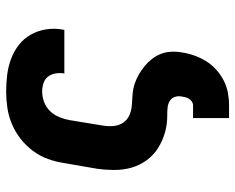

<svg xmlns="http://www.w3.org/2000/svg" viewBox="-92 -486 783 640"><g transform="rotate(-90 300.0 -166.5)"><path d="M226 205V85H269Q275 85 281 81Q287 77 290.5 71Q294 65 295.5 59Q297 53 298 46Q300 35 296.5 24.5Q293 14 284 8Q275 2 263.5 0.5Q252 -1 240 -1Q239 -1 237.5 -1Q236 -1 234 -1Q204 -1 176.5 -9Q149 -17 125.5 -32Q102 -47 85.5 -69.5Q69 -92 61 -119Q53 -146 53 -176Q53 -206 57 -235L76 -345Q80 -372 89.5 -398.5Q99 -425 116.5 -448.5Q134 -472 157 -490Q180 -508 206.5 -519Q233 -530 260.5 -534Q288 -538 315 -538Q343 -538 370.5 -534.5Q398 -531 423.5 -521.5Q449 -512 470 -495.5Q491 -479 504 -456Q517 -433 521.5 -405.5Q526 -378 521 -350Q521 -349 520.5 -347Q520 -345 520 -344H374Q374 -344 374 -344.5Q374 -345 375 -346Q377 -360 374.5 -374Q372 -388 364 -398.5Q356 -409 342.5 -413.5Q329 -418 315 -418Q297 -418 279.5 -411.5Q262 -405 249 -391.5Q236 -378 229 -360.5Q222 -343 219 -326L201 -216Q198 -198 199.5 -180Q201 -162 210.5 -148Q220 -134 236 -127Q252 -120 270 -119Q288 -118 306 -116.5Q324 -115 340.5 -109.5Q357 -104 371.5 -95.5Q386 -87 399 -76.5Q412 -66 422.5 -52.5Q433 -39 439.5 -23Q446 -7 447 11Q448 29 445 46Q442 67 435 87.5Q428 108 416.5 127Q405 146 388 161.5Q371 177 351.5 187Q332 197 311 201Q290 205 269 205Z"/></g></svg>

Font: Iosevka Curly Slab HvExObl
Style: Regular
Weight: 900
Width: 7
Italic angle: -9°
Monospace: yes
Designer: Belleve Invis
Foundry: Belleve Invis
Version: Version 11.1.0; ttfautohint (v1.8.3)